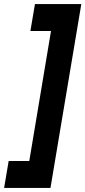

<svg xmlns="http://www.w3.org/2000/svg" viewBox="-28 -820 418 940"><path d="M219.1 100H-7.9L14.4 -31.7H115.3L221.7 -668.3H120.8L143.1 -800H370.1Z"/></svg>

Font: Oak Sans Light Italic
Style: Regular
Weight: 400
Italic angle: -9.5°
Foundry: Erik Kennedy, Walven
Version: Version 1.000;Glyphs 3.1.2 (3151)